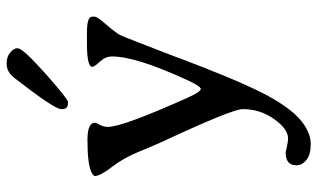

<svg xmlns="http://www.w3.org/2000/svg" viewBox="-209 -542 957 579"><g transform="rotate(-90 269.5 -252.5)"><path d="M230 -542.5V-546.9Q230 -566.9 324.2 -688Q342.3 -710.9 366.2 -710.9H368.7Q388.2 -710.9 400.9 -700Q413.6 -689 413.6 -678.7L413.1 -676.8Q413.1 -661.6 336.7 -593.8Q260.3 -525.9 251.5 -525.9H249Q230 -525.9 230 -542.5ZM60.5 162.6Q60.5 130.4 99.1 130.4Q100.1 130.4 116 134Q131.8 137.7 141.6 137.7Q169.9 137.7 200 95.5Q230 53.2 230 1Q230 -30.3 133.8 -236.8Q122.1 -261.7 102.5 -309.8Q83 -357.9 55.7 -393.3Q28.3 -428.7 28.3 -444.8Q28.3 -449.2 38.1 -454.6Q62 -467.3 137.2 -467.3Q189 -467.3 189 -444.3Q189 -441.9 182.6 -429.9Q176.3 -418 176.3 -405.3Q176.3 -361.8 264.2 -165.5Q282.2 -125.5 290.5 -125.5Q298.8 -125.5 316.9 -165Q388.7 -320.3 388.7 -393.1Q388.7 -413.1 373 -429.9Q357.4 -446.8 357.4 -452.6Q357.4 -468.8 427.7 -468.8H459.5Q508.8 -468.8 508.8 -453.6V-445.3Q508.8 -438 483.6 -408.9Q458.5 -379.9 452.9 -367.9Q447.3 -356 430.9 -313.2Q414.6 -270.5 401.4 -237.1Q388.2 -203.6 379.9 -180.2L356.9 -120.6Q297.4 31.2 261 93Q224.6 154.8 190.7 180.4Q156.7 206.1 124.5 206.1Q92.3 206.1 76.4 192.9Q60.5 179.7 60.5 162.6Z"/></g></svg>

Font: Averia Serif Libre Light
Style: Regular
Weight: 300
Version: Version 1.002